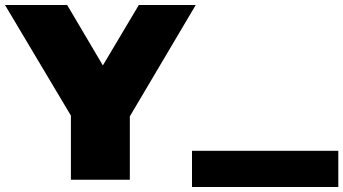

<svg xmlns="http://www.w3.org/2000/svg" viewBox="-47 -720 1375 769"><path d="M473 -254V0H237V-257L-27 -700H222L365 -458L509 -700H737ZM722 -116H1308V29H722Z"/></svg>

Font: CMG Sans Black
Style: Regular
Weight: 900
Designer: Julieta Ulanovsky
Foundry: Julieta Ulanovsky
Version: Version 7.200